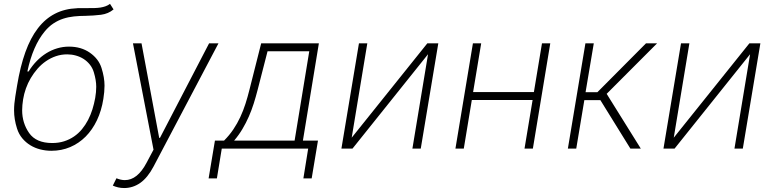

<svg xmlns="http://www.w3.org/2000/svg" viewBox="-20 -770 4005 995"><path d="M59.3 -269.9 68.5 -326.3Q84.9 -425.8 111.5 -499.8Q138.1 -573.9 176.5 -623.6Q214.8 -673.3 265.1 -699Q315.3 -724.8 378.9 -727.3Q381.7 -728 384.8 -728Q387.8 -728 390.6 -728H398.4H436.1Q453.8 -728 469.8 -728.3Q485.8 -728.7 500 -730.8Q514.2 -733 526.6 -737.4Q539.1 -741.8 550.1 -750L568.5 -721.2Q541.5 -698.5 503.6 -693.5Q484.4 -691.1 464.5 -689.8Q444.6 -688.6 423.3 -687.9Q392 -687.9 363.1 -684.8Q334.2 -681.8 307.5 -673.1Q280.9 -664.4 256.7 -648.4Q232.6 -632.5 211.3 -606.5Q150.2 -532.7 121.8 -399.5H128.2Q147 -430 170.3 -453.8Q193.5 -477.6 220.3 -494.3Q247.2 -511 276.8 -519.7Q306.5 -528.4 337.7 -528.4Q400.2 -528.4 445.3 -497.2Q491.1 -465.2 506 -418Q521.7 -368.3 521.7 -326.3Q521.7 -310.4 520.1 -293.1Q518.5 -275.9 515.6 -257.5Q506 -196.4 482.4 -146.8Q458.8 -97.3 423.8 -62.1Q388.8 -27 343.8 -7.8Q298.7 11.4 246.1 11.4Q217 11.4 188.9 4.3Q160.9 -2.8 137.3 -17.2Q113.6 -31.6 95.5 -53.3Q77.4 -74.9 68.2 -104Q52.9 -152 52.9 -197.8Q52.9 -231.5 59.3 -269.9ZM131 -80.6Q167.3 -28.8 250.4 -28.8Q284.1 -28.8 312.3 -37.8Q340.6 -46.9 363.6 -62.7Q386.7 -78.5 404.8 -100.5Q422.9 -122.5 436.4 -148.4Q449.9 -174.4 459 -203.5Q468 -232.6 473.4 -262.4Q478.7 -293.3 478.7 -320.3Q478.7 -354 466.3 -395.2Q459.5 -418 445.5 -435.4Q431.5 -452.8 413.2 -464.5Q394.9 -476.2 373 -482.2Q351.2 -488.3 328.1 -488.3Q297.6 -488.3 269.9 -478.9Q242.2 -469.5 218.2 -452.9Q194.2 -436.4 174.5 -413.9Q154.8 -391.3 139.6 -365.6Q124.3 -339.8 114.3 -311.6Q104.4 -283.4 99.8 -255.3Q97.3 -240.1 96.1 -226Q94.8 -212 94.8 -198.5Q94.8 -132.5 131 -80.6Z M564.6 191.8 583.5 153.8Q606.5 163.4 627.1 163.4Q692.1 163.4 739.3 73.9L775.6 5.7L669 -545.5H713.4L805 -55.4H808.9L1063.6 -545.5H1112.2L775.9 92.7Q745.4 150.6 707.2 177.6Q669 204.5 623.2 204.5Q606.9 204.5 591.8 201Q576.7 197.4 564.6 191.8Z M1093.8 -41.2H1141Q1168.7 -68.9 1189.3 -99.6Q1209.9 -130.3 1225.3 -163.5Q1240.8 -196.7 1252.1 -232.2Q1263.5 -267.8 1272.7 -305L1333.5 -545.5H1632.5L1549.7 -41.2H1627.8L1595.2 154.5H1552.2L1577.1 0H1129.3L1104 154.5H1061.1ZM1193.2 -41.2H1506.7L1582.7 -504.3H1366.5L1315.3 -305Q1306.1 -269.2 1295.1 -234.2Q1284.1 -199.2 1269.5 -166Q1255 -132.8 1236.3 -101.4Q1217.7 -70 1193.2 -41.2Z M1840.2 -545.5H1883.5L1802.6 -56.5L2194.6 -545.5H2251.4L2160.5 0H2117.2L2198.2 -489L1806.8 0H1749.3Z M2430.8 -545.5H2473.7L2431.8 -293H2746.8L2788.7 -545.5H2831.7L2741.5 0H2698.2L2740.1 -251.8H2425.1L2383.5 0H2340.2Z M2922.9 0 3013.8 -545.5H3057.2L3014.6 -292.3H3076L3327.8 -545.5H3385.3L3123.9 -283.7L3300.8 0H3246.8L3091.3 -251.1H3008.2L2966.3 0Z M3509.2 -545.5H3552.6L3471.6 -56.5L3863.6 -545.5H3920.5L3829.5 0H3786.2L3867.2 -489L3475.9 0H3418.3Z"/></svg>

Font: Inter P Extra Light
Style: Italic
Weight: 200
Italic angle: 9.39999°
Designer: Rasmus Andersson
Foundry: rsms
Version: Version 3.018;git-588b23468